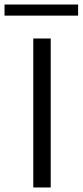

<svg xmlns="http://www.w3.org/2000/svg" viewBox="-31 -828 365 848"><path d="M116 -658H193V0H116ZM-11 -808H314V-759H-11Z"/></svg>

Font: QiushuiShotai Bright
Style: Regular
Weight: 400
Designer: Christian Thalmann (Catharsis Fonts)
Version: Version 1.250;